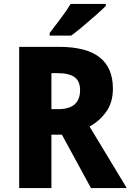

<svg xmlns="http://www.w3.org/2000/svg" viewBox="-20 -951 661 971"><path d="M279 -714Q417 -714 484 -661Q551 -608 551 -502Q551 -434 518 -387Q485 -340 433 -311L621 0H440L293 -270H240V0H77V-714ZM272 -581H240V-399H274Q385 -399 385 -495Q385 -540 357.5 -560.5Q330 -581 272 -581ZM515 -921Q497 -903 465.5 -875Q434 -847 400 -818.5Q366 -790 340 -771H231V-784Q256 -817 286.5 -857Q317 -897 337 -931H515Z"/></svg>

Font: Noto Sans Telugu SemiCondensed ExtraBold
Style: Regular
Weight: 800
Width: 4
Designer: Jelle Bosma - Monotype Design Team
Foundry: Monotype Imaging Inc.
Version: Version 2.005; ttfautohint (v1.8.4.7-5d5b)